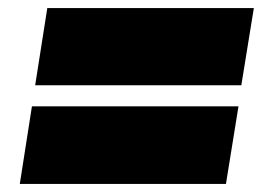

<svg xmlns="http://www.w3.org/2000/svg" viewBox="-20 -554 664 475"><path d="M608 -534 577 -343H67L97 -534ZM570 -291 539 -99H29L59 -291Z"/></svg>

Font: Georama Expanded Black
Style: Italic
Weight: 900
Width: 7
Italic angle: -9°
Designer: Jean-Baptiste Levee
Foundry: Production Type
Version: Version 1.000